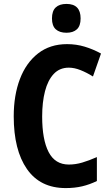

<svg xmlns="http://www.w3.org/2000/svg" viewBox="-20 -949 566 979"><path d="M331 -604Q284 -604 254 -572Q224 -540 209.5 -484Q195 -428 195 -355Q195 -237 228 -173.5Q261 -110 331 -110Q365 -110 399 -120Q433 -130 474 -148V-26Q437 -8 399 1Q361 10 315 10Q185 10 117.5 -87Q50 -184 50 -356Q50 -463 81.5 -546Q113 -629 174 -676.5Q235 -724 322 -724Q369 -724 412 -711Q455 -698 495 -676L454 -559Q422 -579 390.5 -591.5Q359 -604 331 -604ZM319 -929Q391 -929 391 -855Q391 -817 372 -799.5Q353 -782 319 -782Q284 -782 264.5 -799.5Q245 -817 245 -855Q245 -893 264 -911Q283 -929 319 -929Z"/></svg>

Font: Noto Sans Kannada Condensed
Style: Bold
Weight: 700
Width: 3
Designer: Jelle Bosma - Monotype Design Team
Foundry: Monotype Imaging Inc.
Version: Version 2.005; ttfautohint (v1.8.4.7-5d5b)